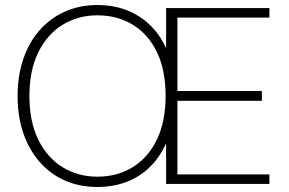

<svg xmlns="http://www.w3.org/2000/svg" viewBox="-20 -732 1151 764"><path d="M368 12Q296 12 237.5 -14Q179 -40 137 -88.5Q95 -137 72.5 -203Q50 -269 50 -350Q50 -430 72.5 -496.5Q95 -563 137 -611Q179 -659 237.5 -685.5Q296 -712 368 -712Q462 -712 533 -667Q604 -622 641 -540V-700H1052V-662H686V-370H1022V-331H686V-38H1052V0H641V-162Q616 -106 576 -67Q536 -28 483 -8Q430 12 368 12ZM368 -29Q447 -29 508.5 -67Q570 -105 604.5 -177Q639 -249 639 -350Q639 -453 604.5 -524.5Q570 -596 508.5 -633.5Q447 -671 368 -671Q290 -671 228.5 -633Q167 -595 132 -523Q97 -451 97 -350Q97 -249 132 -177Q167 -105 228.5 -67Q290 -29 368 -29Z"/></svg>

Font: DM Sans 9pt ExtraLight
Style: Regular
Weight: 250
Version: Version 4.004;gftools[0.9.30]